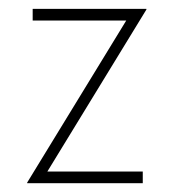

<svg xmlns="http://www.w3.org/2000/svg" viewBox="-20 -416 394 436"><path d="M41.7 0V-1.4L266.7 -369.4H54.2V-395.8H312.5V-394.4L87.5 -26.4H304.2V0Z"/></svg>

Font: Afacad Flux Thin
Style: Regular
Weight: 250
Designer: Kristian Moeller
Foundry: Dicotype
Version: Version 1.100